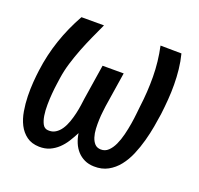

<svg xmlns="http://www.w3.org/2000/svg" viewBox="-100 -639 788 759"><g transform="rotate(20 293.5 -259.0)"><path d="M214.4 -527.8Q200.2 -497.1 186 -465.8Q171.9 -434.6 159.4 -402.6Q147 -370.6 137 -337.9Q127 -305.2 122.1 -271.5Q121.1 -263.7 118.4 -245.4Q115.7 -227.1 113.8 -204.3Q111.8 -181.6 111.6 -157Q111.3 -132.3 114.5 -111.8Q117.7 -91.3 125.2 -77.4Q132.8 -63.5 147.5 -62.5Q165.5 -61 179.2 -69.6Q192.9 -78.1 202.6 -92.8Q212.4 -107.4 219 -126.2Q225.6 -145 230 -164.1Q234.4 -183.1 236.8 -200.4Q239.3 -217.8 240.7 -229.5L263.7 -376H352.5L329.6 -229.5Q328.6 -220.7 326.7 -205.1Q324.7 -189.5 324 -171.1Q323.2 -152.8 324.2 -133.5Q325.2 -114.3 330.1 -98.6Q335 -83 344.2 -73Q353.5 -63 369.6 -62.5Q387.7 -62 400.9 -74.5Q414.1 -86.9 423.3 -106.9Q432.6 -127 438.7 -151.6Q444.8 -176.3 448.7 -200.2Q452.6 -224.1 454.6 -244.4Q456.5 -264.6 458 -275.9Q466.3 -339.4 465.8 -402.8Q465.3 -466.3 451.7 -529.3L540 -528.3Q547.9 -497.6 551.3 -465.8Q554.7 -434.1 554.9 -402.3Q555.2 -370.6 552.7 -338.9Q550.3 -307.1 546.4 -275.9Q543 -251.5 537.6 -220.7Q532.2 -189.9 523.4 -157.7Q514.6 -125.5 501.7 -95Q488.8 -64.5 470 -40.8Q451.2 -17.1 425.8 -3.2Q400.4 10.7 367.2 9.8Q344.7 9.3 327.1 1Q309.6 -7.3 296.9 -21.2Q284.2 -35.2 276.4 -53.7Q268.6 -72.3 265.6 -93.3Q255.4 -73.2 243.4 -54.2Q231.4 -35.2 215.8 -20.5Q200.2 -5.9 180.9 2.7Q161.6 11.2 136.7 10.7Q105 9.8 84 -5.6Q63 -21 50.5 -45.4Q38.1 -69.8 33 -100.3Q27.8 -130.9 27.1 -161.9Q26.4 -192.9 28.6 -221.7Q30.8 -250.5 33.7 -271.5Q42.5 -339.8 64.2 -403.8Q85.9 -467.8 119.6 -527.8Z"/></g></svg>

Font: Roboto Mono
Style: Italic
Weight: 400
Designer: Google
Version: Version 2.000985; 2015; ttfautohint (v1.3)